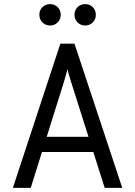

<svg xmlns="http://www.w3.org/2000/svg" viewBox="-20 -912 656 932"><path d="M42.5 0 273 -700H341.5L573.5 0H488.2L326.5 -509.8Q324.8 -515.5 320.8 -528.4Q316.8 -541.4 312.8 -554.9Q308.9 -568.4 307.2 -576.5Q305.5 -568.4 301.8 -554.9Q298 -541.4 294.4 -528.6Q290.9 -515.9 288.8 -509.8L129.2 0ZM159 -174.2 182.8 -247.8H432.5L456.2 -174.2ZM222.8 -788.2Q201 -788.2 186 -803.4Q171 -818.5 171 -840.2Q171 -862.6 186 -877.3Q201 -892 222.8 -892Q245.2 -892 260 -877.3Q274.8 -862.6 274.8 -840.2Q274.8 -818.5 260 -803.4Q245.2 -788.2 222.8 -788.2ZM393.2 -788.2Q371.5 -788.2 356.5 -803.4Q341.5 -818.5 341.5 -840.2Q341.5 -862.6 356.5 -877.3Q371.5 -892 393.2 -892Q415.8 -892 430.5 -877.3Q445.2 -862.6 445.2 -840.2Q445.2 -818.5 430.5 -803.4Q415.8 -788.2 393.2 -788.2Z"/></svg>

Font: Overpass Mono Light
Style: Regular
Weight: 300
Monospace: yes
Designer: Delve Withrington, Dave Bailey
Foundry: Delve Fonts LLC
Version: Version 4.000